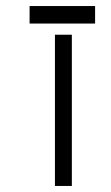

<svg xmlns="http://www.w3.org/2000/svg" viewBox="-20 -616 368 636"><path d="M295 -538V-596H78V-538ZM218 0V-501H162V0Z"/></svg>

Font: Advent Pro
Style: Regular
Weight: 400
Designer: Andreas Kalpakidis
Foundry: Andreas Kalpakidis
Version: Version 2.002 2008